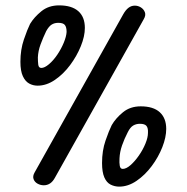

<svg xmlns="http://www.w3.org/2000/svg" viewBox="-20 -690 697 715"><path d="M515 -618 185 -29Q177 -14 166.5 -7Q156 0 143 0Q131 0 120 -6Q109 -12 105 -23Q101 -34 109 -48L439 -637Q448 -653 458.5 -661Q469 -669 482 -669Q494 -669 504.5 -662.5Q515 -656 519.5 -644.5Q524 -633 515 -618ZM424 5Q407 5 392 -2.5Q377 -10 368.5 -29.5Q360 -49 360 -83Q360 -129 373 -166.5Q386 -204 396 -224Q411 -250 438 -272Q465 -294 504 -294Q551 -294 575 -272Q599 -250 599 -210Q599 -179 584.5 -142Q570 -105 545 -71.5Q520 -38 488.5 -16.5Q457 5 424 5ZM437 -61Q450 -61 466 -75Q482 -89 497 -110.5Q512 -132 521.5 -155Q531 -178 531 -195Q532 -213 525.5 -221Q519 -229 501 -229Q487 -229 476 -222.5Q465 -216 456 -198Q443 -173 434.5 -148.5Q426 -124 425 -100Q424 -84 426 -72.5Q428 -61 437 -61ZM120 -371Q103 -371 88.5 -379Q74 -387 65 -406.5Q56 -426 56 -460Q56 -505 69 -543Q82 -581 92 -601Q107 -626 134 -648Q161 -670 200 -670Q247 -670 271.5 -648.5Q296 -627 296 -586Q296 -555 281 -518Q266 -481 241 -447.5Q216 -414 184.5 -392.5Q153 -371 120 -371ZM134 -437Q146 -437 162.5 -451Q179 -465 193.5 -486.5Q208 -508 217.5 -531Q227 -554 228 -571Q228 -589 221.5 -597Q215 -605 197 -605Q183 -605 172.5 -598.5Q162 -592 152 -574Q140 -549 131 -524.5Q122 -500 121 -476Q121 -461 122.5 -449Q124 -437 134 -437Z"/></svg>

Font: Edu QLD Beginner Medium
Style: Regular
Weight: 500
Designer: Tina and Corey Anderson
Foundry: Google for Education
Version: Version 1.003